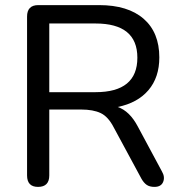

<svg xmlns="http://www.w3.org/2000/svg" viewBox="-20 -725 711 752"><path d="M173 -364H354Q518 -364 518 -499Q518 -633 354 -633H173ZM129 7Q86 7 86 -38V-660Q86 -705 130 -705H368Q481 -705 542.5 -651.5Q604 -598 604 -500Q604 -422 561.5 -372Q519 -322 441 -306Q488 -290 520 -229L614 -54Q627 -32 619 -12.5Q611 7 585 7Q566 7 554.5 -1Q543 -9 534 -25L426 -225Q404 -268 374.5 -282Q345 -296 298 -296H173V-38Q173 7 129 7Z"/></svg>

Font: Chiron GoRound TC N
Style: Regular
Weight: 350
Designer: Ryoko NISHIZUKA 西塚涼子 (kana, bopomofo & ideographs); Paul D. Hunt (Latin, Greek & Cyrillic); Sandoll Communications 산돌커뮤니
Foundry: Adobe
Version: Version 1.000;hotconv 1.1.1;makeotfexe 2.6.0